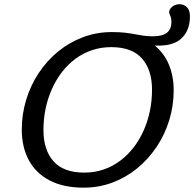

<svg xmlns="http://www.w3.org/2000/svg" viewBox="-20 -856 896 886"><path d="M180.5 -256Q180.5 -164 226.8 -111.8Q273 -59.5 369 -59.5Q416 -59.5 457.2 -73.5Q498.5 -87.5 533.2 -113.2Q568 -139 595.5 -174.2Q623 -209.5 642.2 -252.2Q661.5 -295 671.5 -343Q681.5 -391 681.5 -442Q681.5 -533.5 635.2 -586Q589 -638.5 493 -638.5Q446 -638.5 404.5 -624.5Q363 -610.5 328.2 -584.8Q293.5 -559 266.2 -523.8Q239 -488.5 219.8 -445.8Q200.5 -403 190.5 -355Q180.5 -307 180.5 -256ZM781.5 -440Q781.5 -368.5 761.2 -302Q741 -235.5 703.2 -179Q665.5 -122.5 614 -80Q562.5 -37.5 499.5 -13.8Q436.5 10 365.5 10Q274 10 210.2 -22.8Q146.5 -55.5 113.5 -116Q80.5 -176.5 80.5 -258Q80.5 -329 100.8 -395.5Q121 -462 158.5 -518.8Q196 -575.5 247.8 -618Q299.5 -660.5 362.5 -684.2Q425.5 -708 496 -708Q532.5 -708 557.5 -705Q582.5 -702 602.2 -698.2Q622 -694.5 641.5 -691.5Q661 -688.5 685.5 -688.5Q730 -688.5 750.5 -705.2Q771 -722 771 -753.5Q771 -771 765.8 -783Q760.5 -795 760.5 -800Q760.5 -813 774.5 -824.8Q788.5 -836.5 809 -836.5Q828.5 -836.5 842.5 -822.8Q856.5 -809 856.5 -781Q856.5 -713 814.5 -676.2Q772.5 -639.5 682.5 -646.5L685 -653.5Q736 -614 758.8 -559.2Q781.5 -504.5 781.5 -440Z"/></svg>

Font: Newsreader 9pt
Style: Italic
Weight: 400
Italic angle: -17°
Designer: Hugues Gentile
Foundry: Production Type
Version: Version 1.003